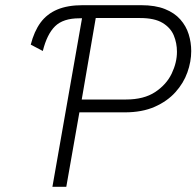

<svg xmlns="http://www.w3.org/2000/svg" viewBox="-20 -720 757 740"><path d="M145 -523.5 98.5 -548Q111.5 -599 136.2 -632.8Q161 -666.5 200.8 -683.2Q240.5 -700 298.5 -700H348.5L339.5 -649.5H286Q223.5 -649.5 192.2 -618.8Q161 -588 145 -523.5ZM182 0 305 -700H524Q578.5 -700 615.5 -685.2Q652.5 -670.5 675 -645Q697.5 -619.5 707.2 -588Q717 -556.5 717 -523Q717 -482.5 702.2 -441Q687.5 -399.5 656.2 -364.8Q625 -330 576.5 -308.5Q528 -287 461 -287H286L235.5 0ZM295 -336.5H465.5Q534.5 -336.5 578 -365.2Q621.5 -394 641.8 -436.5Q662 -479 662 -520.5Q662 -554 649.8 -583.5Q637.5 -613 606.5 -631.8Q575.5 -650.5 520 -650.5H349Z"/></svg>

Font: Overpass ExtraLight
Style: Italic
Weight: 250
Italic angle: -10°
Designer: Delve Withrington, Dave Bailey, Thomas Jockin
Foundry: Delve Fonts LLC
Version: Version 4.000